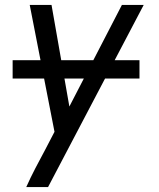

<svg xmlns="http://www.w3.org/2000/svg" viewBox="-20 -540 640 775"><path d="M86 215Q103 177 122.5 139.5Q142 102 162 65L200 -8L100 -520H188L260 -110L472 -520H560L174 215ZM31 -223V-297H543V-223Z"/></svg>

Font: Iosevka Custom Oblique
Style: Regular
Weight: 400
Italic angle: -9°
Designer: Belleve Invis
Foundry: Belleve Invis
Version: Version 27.0.1